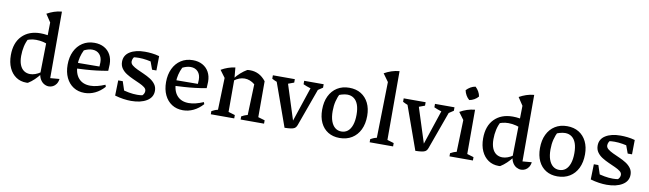

<svg xmlns="http://www.w3.org/2000/svg" viewBox="-42 -1338 6492 1921"><g transform="rotate(10 3204.5 -377.0)"><path d="M243 9Q183 9 138 -21.5Q93 -52 68 -107Q43 -162 43 -236Q43 -362 112 -432Q181 -502 298 -502Q331 -502 367.5 -496.5Q404 -491 443 -478L428 -389Q344 -430 267 -430Q235 -430 205 -422.5Q175 -415 147 -399L188 -427Q167 -390 156.5 -343.5Q146 -297 146 -246Q146 -192 160.5 -155.5Q175 -119 202 -100.5Q229 -82 265 -82Q290 -82 317 -91.5Q344 -101 373 -121V-97Q350 -68 321.5 -40.5Q293 -13 259 8Q255 8 251.5 8.5Q248 9 243 9ZM471 7Q447 7 424 -5.5Q401 -18 385 -43.5Q369 -69 365 -105L374 -625L321 -705Q355 -724 391.5 -736.5Q428 -749 471 -753V-77L564 -85Q560 -54 546 -33.5Q532 -13 512 -3Q492 7 471 7ZM411 -763 410 -764H411Z M833 9Q768 9 720 -22Q672 -53 645.5 -109Q619 -165 619 -240Q619 -317 647 -376Q675 -435 726.5 -468.5Q778 -502 847 -502Q903 -502 945 -479Q987 -456 1010 -414Q1033 -372 1033 -316L1030 -250Q969 -239 914.5 -232.5Q860 -226 803.5 -222.5Q747 -219 681 -216L682 -275L936 -277L938 -319Q938 -371 910.5 -401Q883 -431 836 -431Q816 -431 795 -425Q774 -419 754 -409Q736 -373 726.5 -334Q717 -295 717 -256Q717 -167 759.5 -119.5Q802 -72 878 -72Q943 -72 1027 -108L1034 -88Q991 -40 939.5 -15.5Q888 9 833 9Z M1306 7Q1270 7 1228 1Q1186 -5 1141 -18L1182 -94Q1228 -80 1271.5 -72Q1315 -64 1357 -64Q1373 -64 1388.5 -65.5Q1404 -67 1420 -70L1385 -49Q1404 -60 1417 -77.5Q1430 -95 1430 -115Q1430 -136 1410 -151.5Q1390 -167 1358 -181.5Q1326 -196 1290 -212Q1254 -228 1222 -248Q1190 -268 1170 -296.5Q1150 -325 1150 -364Q1150 -430 1207.5 -466Q1265 -502 1360 -502Q1393 -502 1430 -498Q1467 -494 1506 -483L1478 -404Q1434 -417 1391.5 -424Q1349 -431 1311 -431Q1297 -431 1281.5 -430Q1266 -429 1249 -427L1279 -442Q1260 -432 1252 -415.5Q1244 -399 1244 -383Q1244 -361 1264.5 -344.5Q1285 -328 1317 -313Q1349 -298 1384.5 -282.5Q1420 -267 1452 -247Q1484 -227 1504.5 -199Q1525 -171 1525 -133Q1525 -67 1464.5 -30Q1404 7 1306 7ZM1141 -18 1145 -173H1191L1242 -19ZM1460 -337 1406 -485 1506 -483 1504 -337Z M1833 9Q1768 9 1720 -22Q1672 -53 1645.5 -109Q1619 -165 1619 -240Q1619 -317 1647 -376Q1675 -435 1726.5 -468.5Q1778 -502 1847 -502Q1903 -502 1945 -479Q1987 -456 2010 -414Q2033 -372 2033 -316L2030 -250Q1969 -239 1914.5 -232.5Q1860 -226 1803.5 -222.5Q1747 -219 1681 -216L1682 -275L1936 -277L1938 -319Q1938 -371 1910.5 -401Q1883 -431 1836 -431Q1816 -431 1795 -425Q1774 -419 1754 -409Q1736 -373 1726.5 -334Q1717 -295 1717 -256Q1717 -167 1759.5 -119.5Q1802 -72 1878 -72Q1943 -72 2027 -108L2034 -88Q1991 -40 1939.5 -15.5Q1888 9 1833 9Z M2116 0V-32Q2129 -39 2143.5 -45.5Q2158 -52 2179 -57L2189 -382L2135 -455Q2202 -494 2277 -504L2287 -392V-54L2354 -34V0ZM2419 0V-32Q2431 -39 2446 -45.5Q2461 -52 2481 -57L2492 -371L2589 -419V-54L2657 -34V0ZM2280 -370 2277 -391Q2304 -426 2334.5 -453Q2365 -480 2399 -500Q2406 -501 2413.5 -501.5Q2421 -502 2427 -502Q2476 -502 2516 -481.5Q2556 -461 2589 -419L2492 -371Q2443 -411 2388 -411Q2334 -411 2280 -370Z M2866 5 2692 -482H2809L2948 -47H2926L3071 -482H3149L2999 -67Q2992 -45 2985 -31.5Q2978 -18 2965.5 -10.5Q2953 -3 2929.5 0.5Q2906 4 2866 5ZM2772 -416Q2742 -422 2714 -432.5Q2686 -443 2660 -457V-492H2883V-457ZM3114 -416Q3043 -427 2978 -457V-492H3176V-457Z M3424 10Q3357 10 3307.5 -20.5Q3258 -51 3231.5 -107Q3205 -163 3205 -239Q3205 -319 3233.5 -378Q3262 -437 3314 -469.5Q3366 -502 3436 -502Q3505 -502 3555 -471.5Q3605 -441 3632.5 -385.5Q3660 -330 3660 -255Q3660 -174 3631 -114.5Q3602 -55 3549 -22.5Q3496 10 3424 10ZM3431 -57Q3469 -57 3496 -78.5Q3523 -100 3538 -143Q3553 -186 3553 -248Q3553 -308 3538.5 -348.5Q3524 -389 3495.5 -410Q3467 -431 3428 -431Q3402 -431 3370.5 -421.5Q3339 -412 3297 -393L3357 -435Q3334 -391 3322.5 -344.5Q3311 -298 3311 -244Q3311 -183 3326 -141.5Q3341 -100 3368 -78.5Q3395 -57 3431 -57Z M3730 0V-32Q3742 -39 3757 -45.5Q3772 -52 3793 -57L3805 -625L3748 -704Q3783 -724 3820.5 -736.5Q3858 -749 3901 -753V-54L3968 -34V0Z M4195 5 4021 -482H4138L4277 -47H4255L4400 -482H4478L4328 -67Q4321 -45 4314 -31.5Q4307 -18 4294.5 -10.5Q4282 -3 4258.5 0.5Q4235 4 4195 5ZM4101 -416Q4071 -422 4043 -432.5Q4015 -443 3989 -457V-492H4212V-457ZM4443 -416Q4372 -427 4307 -457V-492H4505V-457Z M4541 0V-32Q4555 -40 4570.5 -46.5Q4586 -53 4604 -57L4614 -382L4560 -455Q4594 -475 4632 -487.5Q4670 -500 4712 -504V-54L4779 -34V0ZM4677 -732Q4697 -714 4710.5 -690Q4724 -666 4728 -641Q4712 -621 4687.5 -607Q4663 -593 4638 -589Q4618 -605 4604 -629.5Q4590 -654 4585 -680Q4603 -700 4627 -714Q4651 -728 4677 -732Z M5041 9Q4981 9 4936 -21.5Q4891 -52 4866 -107Q4841 -162 4841 -236Q4841 -362 4910 -432Q4979 -502 5096 -502Q5129 -502 5165.5 -496.5Q5202 -491 5241 -478L5226 -389Q5142 -430 5065 -430Q5033 -430 5003 -422.5Q4973 -415 4945 -399L4986 -427Q4965 -390 4954.5 -343.5Q4944 -297 4944 -246Q4944 -192 4958.5 -155.5Q4973 -119 5000 -100.5Q5027 -82 5063 -82Q5088 -82 5115 -91.5Q5142 -101 5171 -121V-97Q5148 -68 5119.5 -40.5Q5091 -13 5057 8Q5053 8 5049.5 8.5Q5046 9 5041 9ZM5269 7Q5245 7 5222 -5.5Q5199 -18 5183 -43.5Q5167 -69 5163 -105L5172 -625L5119 -705Q5153 -724 5189.5 -736.5Q5226 -749 5269 -753V-77L5362 -85Q5358 -54 5344 -33.5Q5330 -13 5310 -3Q5290 7 5269 7ZM5209 -763 5208 -764H5209Z M5637 10Q5570 10 5520.5 -20.5Q5471 -51 5444.5 -107Q5418 -163 5418 -239Q5418 -319 5446.5 -378Q5475 -437 5527 -469.5Q5579 -502 5649 -502Q5718 -502 5768 -471.5Q5818 -441 5845.5 -385.5Q5873 -330 5873 -255Q5873 -174 5844 -114.5Q5815 -55 5762 -22.5Q5709 10 5637 10ZM5644 -57Q5682 -57 5709 -78.5Q5736 -100 5751 -143Q5766 -186 5766 -248Q5766 -308 5751.5 -348.5Q5737 -389 5708.5 -410Q5680 -431 5641 -431Q5615 -431 5583.5 -421.5Q5552 -412 5510 -393L5570 -435Q5547 -391 5535.5 -344.5Q5524 -298 5524 -244Q5524 -183 5539 -141.5Q5554 -100 5581 -78.5Q5608 -57 5644 -57Z M6138 7Q6102 7 6060 1Q6018 -5 5973 -18L6014 -94Q6060 -80 6103.5 -72Q6147 -64 6189 -64Q6205 -64 6220.5 -65.5Q6236 -67 6252 -70L6217 -49Q6236 -60 6249 -77.5Q6262 -95 6262 -115Q6262 -136 6242 -151.5Q6222 -167 6190 -181.5Q6158 -196 6122 -212Q6086 -228 6054 -248Q6022 -268 6002 -296.5Q5982 -325 5982 -364Q5982 -430 6039.5 -466Q6097 -502 6192 -502Q6225 -502 6262 -498Q6299 -494 6338 -483L6310 -404Q6266 -417 6223.5 -424Q6181 -431 6143 -431Q6129 -431 6113.5 -430Q6098 -429 6081 -427L6111 -442Q6092 -432 6084 -415.5Q6076 -399 6076 -383Q6076 -361 6096.5 -344.5Q6117 -328 6149 -313Q6181 -298 6216.5 -282.5Q6252 -267 6284 -247Q6316 -227 6336.5 -199Q6357 -171 6357 -133Q6357 -67 6296.5 -30Q6236 7 6138 7ZM5973 -18 5977 -173H6023L6074 -19ZM6292 -337 6238 -485 6338 -483 6336 -337Z"/></g></svg>

Font: Piazzolla Thin SemiBold
Style: Regular
Weight: 600
Version: Version 2.005